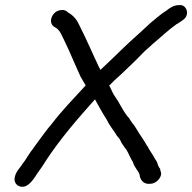

<svg xmlns="http://www.w3.org/2000/svg" viewBox="-20 -687 745 744"><path d="M37 1C34 16 41 27 51 33C85 50 110 6 119 -6V-7C127 -19 137 -32 145 -44L157 -63C214 -150 281 -227 348 -302C364 -273 377 -249 395 -221C404 -200 424 -178 433 -161C437 -156 442 -151 445 -146C448 -141 450 -133 456 -126C460 -120 466 -111 471 -105C479 -91 486 -73 495 -59C501 -37 516 -26 521 -10C522 6 534 29 562 25C578 26 599 11 604 -9C605 -15 604 -21 601 -27V-32C594 -40 591 -50 588 -60C582 -68 577 -78 571 -88C564 -100 557 -108 552 -120H551C538 -144 521 -166 509 -187C500 -203 490 -212 482 -226V-227L475 -235C463 -249 455 -265 446 -280C436 -300 422 -315 413 -335V-336C409 -343 407 -350 403 -355C416 -369 433 -385 447 -397C475 -424 505 -451 532 -480C543 -492 557 -502 571 -516C605 -544 632 -571 665 -594H666C671 -598 678 -601 688 -609C706 -620 708 -640 701 -653C697 -660 692 -665 683 -667H681C680 -667 678 -668 671 -667C654 -667 637 -656 625 -646C603 -633 581 -612 563 -598V-597H562C549 -585 538 -575 523 -561C469 -514 421 -464 369 -416C368 -419 367 -422 365 -424C340 -476 316 -533 290 -584C280 -607 267 -626 243 -639C241 -642 231 -650 219 -648C196 -648 181 -629 178 -612C176 -601 180 -588 192 -582L200 -577C203 -574 205 -573 209 -568C219 -555 236 -514 247 -492C263 -456 277 -423 293 -388H294V-387C299 -377 306 -367 312 -356C268 -308 220 -259 179 -205C164 -188 152 -171 137 -151C123 -133 111 -114 99 -99L87 -81C79 -68 74 -60 65 -49L64 -47C57 -36 41 -22 37 1Z"/></svg>

Font: Scribbler
Style: ExBdIta
Weight: 800
Designer: Mew Too
Foundry: Cannot Into Space Fonts
Version: Version 1.001